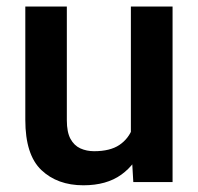

<svg xmlns="http://www.w3.org/2000/svg" viewBox="-20 -548 597 578"><path d="M374 -528.3H499.5V0H381.3L374 -125ZM431.6 -236.3Q431.6 -165.5 410.6 -109.9Q389.6 -54.2 345.2 -22.2Q300.8 9.8 231 9.8Q152.8 9.8 104.5 -36.1Q56.2 -82 56.2 -187V-528.3H181.2V-186Q181.2 -150.4 192.1 -130.1Q203.1 -109.9 221.9 -101.3Q240.7 -92.8 263.2 -92.8Q311.5 -92.8 339.4 -111.6Q367.2 -130.4 379.2 -162.8Q391.1 -195.3 391.1 -235.4Z"/></svg>

Font: Heebo SemiBold
Style: Regular
Weight: 600
Designer: Oded Ezer
Foundry: Ezer Type House
Version: Version 3.100